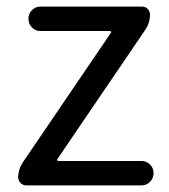

<svg xmlns="http://www.w3.org/2000/svg" viewBox="-20 -563 514 583"><path d="M59.6 0Q49.8 0 42.5 -7.3Q35.2 -14.6 35.2 -24.4Q35.2 -48.8 48.8 -69.3L316.4 -462.9Q318.4 -464.8 317.4 -466.8Q316.4 -468.8 313.5 -468.8H102.5Q87.9 -468.8 77.1 -479.5Q66.4 -490.2 66.4 -505.9Q66.4 -521.5 77.1 -532.2Q87.9 -543 102.5 -543H411.1Q421.9 -543 428.7 -535.6Q435.5 -528.3 435.5 -518.6Q435.5 -494.1 421.9 -473.6L154.3 -80.1Q152.3 -78.1 153.8 -76.2Q155.3 -74.2 157.2 -74.2H409.2Q424.8 -74.2 435.5 -63.5Q446.3 -52.7 446.3 -37.1Q446.3 -21.5 435.5 -10.7Q424.8 0 409.2 0Z"/></svg>

Font: Gen Jyuu Gothic P Regular
Style: Regular
Weight: 400
Designer: [Source Han Sans]
Ryoko NISHIZUKA  (kana & ideographs); Paul D. Hunt (Latin, Greek & Cyrillic); Wenlong ZHANG  (bopomofo
Version: Version 1.002.20150607